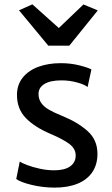

<svg xmlns="http://www.w3.org/2000/svg" viewBox="-20 -855 517 883"><path d="M250.5 -726.1 363.8 -834.5 429.7 -807.1 298.8 -645H202.1L67.4 -807.6L128.9 -835ZM229 -71.8Q276.9 -71.8 302.5 -89.8Q328.1 -107.9 328.1 -140.1Q328.1 -170.9 299.1 -192.9Q270 -214.8 213.4 -238.8Q139.6 -270 98.9 -312Q58.1 -354 58.1 -418Q58.1 -465.3 84.7 -498.3Q111.3 -531.2 156.7 -547.9Q202.1 -564.5 259.3 -564.5Q304.2 -564.5 343.8 -554.7Q383.3 -544.9 400.4 -535.6L382.8 -454.6Q369.1 -466.3 334.5 -475.8Q299.8 -485.4 262.7 -485.4Q211.4 -485.4 184.3 -468.8Q157.2 -452.1 157.2 -423.3Q157.2 -398.9 169.7 -381.3Q182.1 -363.8 205.1 -350.6Q228 -337.4 265.1 -322.3Q336.4 -293.5 382.3 -252.7Q428.2 -211.9 428.2 -147.9Q428.2 -98.1 404.5 -63.2Q380.9 -28.3 336.7 -10.3Q292.5 7.8 231.9 7.8Q177.7 7.8 126.7 -4.4Q75.7 -16.6 54.7 -31.7L70.8 -111.8Q80.1 -105.5 105 -95.9Q129.9 -86.4 163.1 -79.1Q196.3 -71.8 229 -71.8Z"/></svg>

Font: Merriweather Sans
Style: Regular
Weight: 400
Designer: Eben Sorkin
Foundry: Eben Sorkin
Version: Version 1.006; ttfautohint (v1.4.1) -l 6 -r 50 -G 0 -x 11 -H